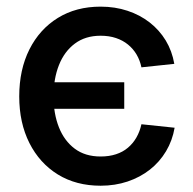

<svg xmlns="http://www.w3.org/2000/svg" viewBox="-20 -559 593 590"><path d="M289.1 11.7Q213.9 11.7 157.7 -22.9Q101.6 -57.6 70.3 -119.6Q39.1 -181.6 39.1 -262.7Q39.1 -344.7 70.3 -407Q101.6 -469.2 157.7 -503.9Q213.9 -538.6 289.1 -538.6Q333.5 -538.6 371.8 -525.9Q410.2 -513.2 439.9 -490Q469.7 -466.8 489.3 -434.6Q508.8 -402.3 515.6 -362.8L414.6 -352.1Q410.2 -373.5 399.7 -391.4Q389.2 -409.2 373.3 -422.1Q357.4 -435.1 336.4 -442.1Q315.4 -449.2 289.1 -449.2Q242.2 -449.2 210 -425Q177.7 -400.9 161.1 -358.9Q144.5 -316.9 144.5 -262.7Q144.5 -209.5 161.1 -167.7Q177.7 -126 209.7 -102.1Q241.7 -78.1 289.1 -78.1Q315.4 -78.1 336.4 -85Q357.4 -91.8 373 -105Q388.7 -118.2 399.2 -136.5Q409.7 -154.8 414.6 -177.2L516.6 -166.5Q509.8 -127 490.2 -94.2Q470.7 -61.5 440.7 -37.8Q410.6 -14.2 372.1 -1.2Q333.5 11.7 289.1 11.7ZM128.9 -224.6V-306.2H361.8V-224.6Z"/></svg>

Font: Inter 24pt Medium
Style: Regular
Weight: 500
Designer: Rasmus Andersson
Foundry: rsms
Version: Version 4.001;git-66647c0bb